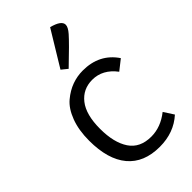

<svg xmlns="http://www.w3.org/2000/svg" viewBox="-240 -843 929 929"><g transform="rotate(-45 224.5 -378.5)"><path d="M275 -50Q340 -50 398 -96L431 -45Q366 14 269 14Q161 14 104.5 -53.5Q48 -121 48 -249Q48 -321 68.5 -375Q89 -429 122.5 -457Q156 -485 192 -498Q228 -511 266 -511Q380 -511 439 -423L387 -382Q338 -447 267 -447Q203 -447 164.5 -398Q126 -349 126 -252Q126 -158 162 -104Q198 -50 275 -50ZM193 -590 303 -771Q365 -755 365 -726Q365 -709 343 -684Q315 -652 224 -565Z"/></g></svg>

Font: BreeCF
Style: Light
Weight: 300
Designer: Veronika Burian, Jos Scaglione
Foundry: TypeTogether
Version: Version 0.0.2